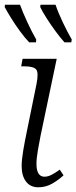

<svg xmlns="http://www.w3.org/2000/svg" viewBox="-27 -786 325 816"><path d="M136 10Q102 10 83.5 -14.5Q65 -39 65 -80Q65 -107 72 -148Q79 -189 86 -222L128 -428Q138 -478 126.5 -491Q115 -504 78 -504H63L69 -536H214L145 -207Q140 -182 134 -147.5Q128 -113 128 -90Q128 -35 162 -35Q177 -35 193 -43.5Q209 -52 227 -65L243 -41Q223 -22 195.5 -6Q168 10 136 10ZM247 -606Q229 -626 208.5 -654Q188 -682 170.5 -709.5Q153 -737 144 -756L145 -766H209Q220 -733 240 -691Q260 -649 278 -618L276 -606ZM97 -606Q78 -626 57.5 -654Q37 -682 20 -709.5Q3 -737 -7 -756L-6 -766H58Q70 -733 89.5 -691Q109 -649 127 -618L126 -606Z"/></svg>

Font: Noto Serif SemiCondensed Light
Style: Italic
Weight: 300
Width: 4
Italic angle: -12°
Designer: Monotype Design Team
Foundry: Monotype Imaging Inc.
Version: Version 2.013; ttfautohint (v1.8.4.7-5d5b)